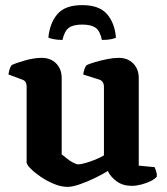

<svg xmlns="http://www.w3.org/2000/svg" viewBox="-20 -726 651 750"><path d="M244 4Q219 4 191 -7.5Q163 -19 139 -35.5Q115 -52 99.5 -67.5Q84 -83 84 -92V-388Q84 -398 80 -405Q76 -412 67 -415L13 -435Q15 -448 18 -457Q21 -466 26 -472Q43 -480 78 -490Q113 -500 143 -500Q178 -500 199.5 -478Q221 -456 221 -421V-123Q229 -117 240.5 -107.5Q252 -98 265 -91Q278 -84 286 -84Q295 -84 313 -89Q331 -94 351 -102Q371 -110 386 -119V-388Q386 -397 381.5 -404.5Q377 -412 368 -415L305 -435Q307 -449 311 -459Q315 -469 319 -472Q330 -477 351.5 -483.5Q373 -490 398.5 -495Q424 -500 444 -500Q479 -500 500.5 -478Q522 -456 522 -421V-79L584 -73Q586 -68 589.5 -58.5Q593 -49 593 -37Q587 -28 570.5 -19.5Q554 -11 533 -5.5Q512 0 495 0Q460 0 436 -17.5Q412 -35 401 -58Q382 -46 352.5 -31.5Q323 -17 293 -6.5Q263 4 244 4ZM301 -706Q367 -706 397.5 -671.5Q428 -637 433 -579Q428 -576 414.5 -573Q401 -570 378 -570Q371 -605 353.5 -617.5Q336 -630 301 -630Q266 -630 249 -617.5Q232 -605 224 -570Q205 -570 190 -573Q175 -576 169 -579Q174 -635 204 -670.5Q234 -706 301 -706Z"/></svg>

Font: Texturina Medium 12pt
Style: Bold
Weight: 700
Version: Version 1.002